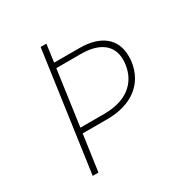

<svg xmlns="http://www.w3.org/2000/svg" viewBox="-160 -834 946 972"><g transform="rotate(-30 313.5 -348.5)"><path d="M107.5 0H141L171 -211.5H314.5C456.5 -211.5 549.5 -281.5 566.5 -400.5C568.5 -412 568.5 -423.5 568.5 -434.5C568.5 -536 497 -594 372 -594H225L239 -697H205.5ZM175.5 -242.5 220.5 -564.5H363.5C473.5 -564.5 535 -517.5 535 -433C535 -424 534.5 -414.5 533 -404.5C518.5 -300.5 438.5 -242.5 316.5 -242.5Z"/></g></svg>

Font: HK Grotesk ExtraLight
Style: Italic
Weight: 200
Italic angle: -16°
Designer: Alfredo Marco Pradil
Foundry: Hanken Design Co.
Version: Version 3.001;FEAKit 1.0